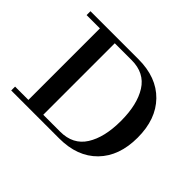

<svg xmlns="http://www.w3.org/2000/svg" viewBox="-114 -694 877 877"><g transform="rotate(45 324.0 -256.0)"><path d="M33 0V-25H119V-487H33V-512H343Q460 -512 527 -443.5Q594 -375 594 -256Q594 -137 527 -68.5Q460 0 343 0ZM215 -25H324Q407 -25 446.5 -87.5Q486 -150 486 -256Q486 -362 446.5 -424.5Q407 -487 324 -487H215Z"/></g></svg>

Font: Justus
Style: Versalitas
Weight: 400
Version: Version 001.001